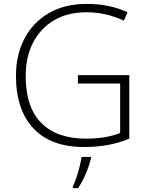

<svg xmlns="http://www.w3.org/2000/svg" viewBox="-20 -745 763 986"><path d="M380 -359H644V-33Q543 10 412 10Q241 10 151.5 -86Q62 -182 62 -356Q62 -463 105.5 -546.5Q149 -630 230.5 -677.5Q312 -725 426 -725Q543 -725 635 -682L616 -639Q569 -661 521 -671.5Q473 -682 424 -682Q327 -682 257 -640.5Q187 -599 149.5 -525.5Q112 -452 112 -356Q112 -193 192.5 -113Q273 -33 421 -33Q475 -33 518.5 -40.5Q562 -48 597 -62V-316H380ZM447 68Q439 103 421.5 145Q404 187 381 221H354V213Q362 197 371.5 169.5Q381 142 388.5 112Q396 82 399 61H447Z"/></svg>

Font: Noto Sans Thaana ExtraLight
Style: Regular
Weight: 200
Designer: David Williams
Foundry: Google Inc.
Version: Version 3.001; ttfautohint (v1.8.4.7-5d5b)